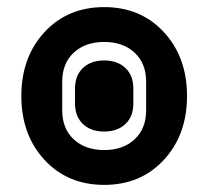

<svg xmlns="http://www.w3.org/2000/svg" viewBox="-20 -540 586 540"><path d="M441 -90.5Q376 -20 273 -20Q170 -20 105 -90.5Q40 -161 40 -270Q40 -379 105 -449.5Q170 -520 273 -520Q376 -520 441 -449.5Q506 -379 506 -270Q506 -161 441 -90.5ZM391 -230V-310Q391 -362 358.5 -392Q326 -422 273 -422Q220 -422 187.5 -392Q155 -362 155 -310V-230Q155 -178 187.5 -148Q220 -118 273 -118Q326 -118 358.5 -148Q391 -178 391 -230ZM191 -249V-291Q191 -328 213.5 -349Q236 -370 273 -370Q310 -370 332.5 -349Q355 -328 355 -291V-249Q355 -212 332.5 -191Q310 -170 273 -170Q236 -170 213.5 -191Q191 -212 191 -249Z"/></svg>

Font: Anuphan
Style: Bold
Weight: 700
Designer: Mike Abbink, Paul van der Laan, Pieter van Rosmalen, Mint Tantisuwanna
Foundry: Bold Monday; Cadson Demak
Version: Version 3.002;hotconv 1.0.109;makeotfexe 2.5.65596